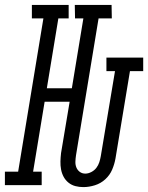

<svg xmlns="http://www.w3.org/2000/svg" viewBox="-65 -755 604 783"><path d="M275 8Q258 8 242.5 4Q227 0 214.5 -10Q202 -20 194.5 -34Q187 -48 184 -64Q181 -80 181.5 -97Q182 -114 184 -131L219 -340H117L70 -55H105V0H-45V-55H9L112 -680H65V-735H215V-680H173L126 -395H228L275 -680H241L240 -735H390L391 -680H337L245 -122Q243 -109 242.5 -96Q242 -83 246.5 -72Q251 -61 260.5 -54Q270 -47 283 -47Q295 -47 307.5 -53.5Q320 -60 328 -70.5Q336 -81 340 -93.5Q344 -106 346 -118L404 -465H369V-520H519V-465H465L406 -109Q402 -86 392.5 -63.5Q383 -41 364.5 -24Q346 -7 322 0.5Q298 8 275 8Z"/></svg>

Font: Iosevka Curly Slab Light
Style: Italic
Weight: 300
Italic angle: -9°
Monospace: yes
Designer: Belleve Invis
Foundry: Belleve Invis
Version: Version 22.1.2; ttfautohint (v1.8.4)